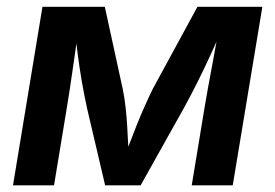

<svg xmlns="http://www.w3.org/2000/svg" viewBox="-20 -556 826 576"><path d="M19 0 107.4 -535.6H294.4L348.1 -289.6Q353.5 -263.7 356.7 -234.9Q359.9 -206.1 361.6 -176.8Q363.3 -147.5 364.7 -120.1Q366.2 -92.8 367.2 -69.8H347.7Q356.4 -93.3 366.9 -120.8Q377.4 -148.4 388.9 -177.5Q400.4 -206.5 413.1 -235.1Q425.8 -263.7 438.5 -289.6L572.3 -535.6H767.1L678.2 0H555.2L593.3 -231Q597.7 -258.3 603.5 -289.8Q609.4 -321.3 615.5 -354.2Q621.6 -387.2 627.4 -419.7Q633.3 -452.1 638.7 -481.9H651.4Q632.8 -437.5 613.3 -395Q593.8 -352.5 573.5 -311.8Q553.2 -271 531.2 -231L401.9 0H295.4L241.2 -231Q232.4 -271.5 225.3 -312.3Q218.3 -353 212.9 -395.3Q207.5 -437.5 203.6 -481.9H217.8Q212.9 -451.2 208.3 -418.7Q203.6 -386.2 199 -354Q194.3 -321.8 189.7 -290.5Q185.1 -259.3 180.2 -231L142.1 0Z"/></svg>

Font: Inter 20pt SemiBold
Style: Italic
Weight: 600
Italic angle: -9.3988°
Version: Version 4.001;git-66647c0bb